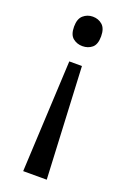

<svg xmlns="http://www.w3.org/2000/svg" viewBox="-142 -596 553 827"><g transform="rotate(20 134.5 -182.0)"><path d="M104 -330H162L187 182H79ZM196 -478Q196 -441 178 -426Q160 -411 134 -411Q109 -411 90.5 -426Q72 -441 72 -478Q72 -514 90.5 -530Q109 -546 134 -546Q160 -546 178 -530Q196 -514 196 -478Z"/></g></svg>

Font: Noto Sans Khmer UI
Style: Regular
Weight: 400
Designer: Danh Hong and the Monotype Design Team
Foundry: Monotype Imaging Inc.
Version: Version 2.002